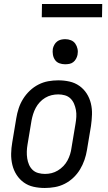

<svg xmlns="http://www.w3.org/2000/svg" viewBox="-20 -928 540 956"><path d="M203 8Q174 8 147 2Q120 -4 98.5 -19.5Q77 -35 62.5 -57.5Q48 -80 41.5 -107Q35 -134 35.5 -162.5Q36 -191 41 -219L61 -339Q65 -364 73 -388.5Q81 -413 95 -435.5Q109 -458 128.5 -476.5Q148 -495 171.5 -507Q195 -519 220 -523.5Q245 -528 270 -528Q299 -528 326 -522Q353 -516 375 -500.5Q397 -485 411.5 -462.5Q426 -440 432.5 -413Q439 -386 438 -357.5Q437 -329 433 -301L413 -181Q409 -156 400.5 -131.5Q392 -107 378.5 -84.5Q365 -62 345.5 -43.5Q326 -25 302.5 -13Q279 -1 253.5 3.5Q228 8 203 8ZM204 -62Q221 -62 237 -66Q253 -70 268 -79Q283 -88 295.5 -101Q308 -114 316 -129Q324 -144 329 -160Q334 -176 336 -192L356 -312Q359 -329 360 -346.5Q361 -364 358 -380.5Q355 -397 348.5 -412Q342 -427 330.5 -438Q319 -449 303 -453.5Q287 -458 270 -458Q253 -458 236.5 -454Q220 -450 205 -441Q190 -432 178 -419Q166 -406 158 -391Q150 -376 145 -360Q140 -344 137 -328L117 -208Q114 -191 113.5 -173.5Q113 -156 115.5 -139.5Q118 -123 124.5 -108Q131 -93 142.5 -82Q154 -71 170.5 -66.5Q187 -62 204 -62ZM304 -608Q289 -608 275.5 -613Q262 -618 254 -629.5Q246 -641 243.5 -655.5Q241 -670 243 -685Q245 -695 250.5 -705Q256 -715 264.5 -721.5Q273 -728 283.5 -730.5Q294 -733 305 -733Q320 -733 333.5 -727.5Q347 -722 355 -710.5Q363 -699 366 -684.5Q369 -670 366 -655Q364 -645 358.5 -635Q353 -625 344.5 -618.5Q336 -612 325.5 -610Q315 -608 304 -608ZM188 -842 189 -908H489L488 -842Z"/></svg>

Font: Iosevka Curly Slab
Style: Italic
Weight: 400
Italic angle: -9°
Monospace: yes
Designer: Belleve Invis
Foundry: Belleve Invis
Version: Version 22.1.2; ttfautohint (v1.8.4)